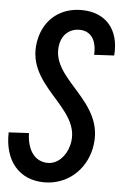

<svg xmlns="http://www.w3.org/2000/svg" viewBox="-59 -829 588 909"><g transform="rotate(5 235.0 -374.0)"><path d="M94 -186 -2 -181C-6 -47 66 40 186 40C292 40 378 -32 401 -139C450 -373 162 -446 201 -622C211 -666 245 -694 289 -694C345 -694 373 -651 369 -582L464 -587C474 -711 407 -788 291 -788C196 -788 123 -733 99 -643C37 -407 340 -332 294 -147C280 -91 240 -53 195 -53C133 -53 96 -105 94 -186Z"/></g></svg>

Font: Smiley Sans Oblique
Style: Regular
Weight: 400
Italic angle: -8°
Designer: oooooohmygosh, Nagisa Chen, Janine Sui, Heda Shi, Jian Li
Foundry: atelierAnchor
Version: Version 2.0.1